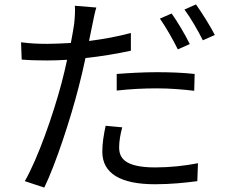

<svg xmlns="http://www.w3.org/2000/svg" viewBox="-20 -803 1040 867"><path d="M837 -604C817 -645 781 -706 755 -742L702 -719C729 -681 763 -621 783 -580ZM507 -394C568 -401 628 -404 690 -404C748 -404 807 -399 857 -393L859 -469C806 -475 745 -477 688 -477C624 -477 559 -473 507 -469ZM571 -654C511 -638 446 -626 382 -618L397 -691C401 -710 408 -748 415 -769L318 -777C320 -757 318 -724 315 -696C312 -676 307 -645 300 -609C262 -607 227 -605 194 -605C158 -605 122 -606 75 -612L78 -534C113 -531 149 -530 193 -530C221 -530 251 -531 283 -533C275 -497 267 -461 258 -428C221 -288 151 -87 92 15L180 44C232 -63 299 -268 335 -409C346 -452 357 -497 366 -541C435 -548 506 -560 571 -574ZM457 -235C448 -193 442 -155 442 -118C442 -20 524 29 680 29C752 29 818 22 871 15L874 -66C814 -54 745 -47 681 -47C540 -47 518 -92 518 -138C518 -164 523 -195 532 -228ZM813 -760C841 -722 874 -665 896 -621L950 -645C931 -683 892 -745 865 -783Z"/></svg>

Font: Noto Sans JP Regular
Style: Regular
Weight: 400
Designer: Ryoko NISHIZUKA (kana & ideographs); Paul D. Hunt (Latin, Greek & Cyrillic); Wenlong ZHANG (bopomofo); Sandoll Communica
Foundry: Adobe Systems Incorporated
Version: Version 1.004;PS 1.004;hotconv 1.0.82;makeotf.lib2.5.63406